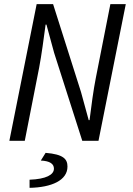

<svg xmlns="http://www.w3.org/2000/svg" viewBox="-20 -676 640 922"><path d="M25 0H99L168 -351C180 -414 190 -492 199 -558H203L240 -422L375 0H453L584 -656H510L440 -301C429 -246 418 -164 410 -99H406L369 -234L235 -656H156L25 0ZM122 226C228 224 304 190 304 124C304 88 285 65 199 58L176 95C220 97 239 111 239 134C239 163 202 184 122 187V226Z"/></svg>

Font: Source Code Variable
Style: Italic
Weight: 400
Italic angle: -11°
Monospace: yes
Designer: Paul D. Hunt, Teo Tuominen
Foundry: Adobe Systems Incorporated
Version: Version 1.005;PS 1.0;hotconv 16.6.54;makeotf.lib2.5.65590